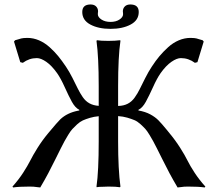

<svg xmlns="http://www.w3.org/2000/svg" viewBox="-20 -826 964 850"><path d="M524.9 -763.2Q524.9 -766.1 524.4 -770.8Q523.9 -775.4 523.9 -775.9Q523.9 -788.6 532.5 -797.4Q541 -806.2 557.1 -806.2Q594.2 -806.2 594.2 -772.9Q594.2 -736.3 558.3 -717.3Q522.5 -698.2 469.2 -698.2Q416 -698.2 380.1 -717.3Q344.2 -736.3 344.2 -772.9Q344.2 -806.2 380.9 -806.2Q397 -806.2 405.5 -797.4Q414.1 -788.6 414.1 -775.9Q414.1 -775.4 413.6 -770.8Q413.1 -766.1 413.1 -763.2Q413.1 -750 429.2 -739.5Q445.3 -729 469.2 -729Q493.2 -729 509 -739.5Q524.9 -750 524.9 -763.2ZM249 -168.9Q243.2 -157.7 226.1 -122.8Q209 -87.9 193.8 -59.3Q178.7 -30.8 158.2 3.9Q150.4 3.4 142.6 2.2Q134.8 1 128.4 0.5Q122.1 0 110.8 0Q64.5 0 38.1 3.9L35.2 0Q62 -29.8 82.3 -61Q102.5 -92.3 114 -115.2Q125.5 -138.2 146.2 -171.4Q167 -204.6 193.8 -236.8Q234.9 -286.1 247.1 -297.9Q277.8 -326.7 325.7 -335.9Q328.1 -336.4 331.1 -336.9V-339.8Q313 -348.6 298.3 -375.2Q283.7 -401.9 266.4 -440.4Q249 -479 232.9 -502Q209 -535.6 185.1 -552.2Q161.1 -568.8 143.1 -568.8Q109.4 -568.8 81.1 -547.9L69.8 -550.8L42 -642.1L46.9 -647.9Q52.7 -649.4 61.8 -652.1Q70.8 -654.8 74.2 -655.8Q77.6 -656.7 84.7 -657.5Q91.8 -658.2 101.1 -658.2Q127.4 -658.2 152.6 -647.5Q177.7 -636.7 199.5 -617.2Q221.2 -597.7 237.8 -577.4Q254.4 -557.1 272 -530.8Q286.6 -509.3 301 -480.7Q315.4 -452.1 324.7 -433.1Q334 -414.1 346.4 -396Q358.9 -377.9 376.2 -368.4Q393.6 -358.9 417 -357.4V-444.8Q417 -573.7 407.2 -645L409.2 -647.9Q425.8 -645 460 -645Q475.6 -645 488.5 -645.8Q501.5 -646.5 506.8 -647.5L512.2 -647.9L513.2 -645Q502.9 -575.2 502.9 -444.8V-356.9Q527.3 -357.4 545.4 -366.7Q563.5 -376 576.4 -394.3Q589.4 -412.6 598.6 -431.6Q607.9 -450.7 622.6 -479.7Q637.2 -508.8 651.9 -530.8Q668.9 -557.1 686 -577.4Q703.1 -597.7 724.6 -617.2Q746.1 -636.7 771.5 -647.5Q796.9 -658.2 823.2 -658.2Q832.5 -658.2 839.6 -657.5Q846.7 -656.7 850.1 -655.8Q853.5 -654.8 862.3 -652.1Q871.1 -649.4 877 -647.9L881.8 -642.1L854 -550.8L842.8 -547.9Q814.5 -568.8 780.8 -568.8Q762.7 -568.8 738.8 -552.2Q714.8 -535.6 690.9 -502Q674.8 -479 657.5 -440.4Q640.1 -401.9 625.5 -375.2Q610.8 -348.6 592.8 -339.8V-336.9Q623.5 -331.5 645.5 -319.6Q667.5 -307.6 681.6 -293.2Q695.8 -278.8 720.2 -249Q726.6 -241.2 730 -236.8Q756.8 -204.6 777.8 -171.4Q798.8 -138.2 810.1 -115.2Q821.3 -92.3 841.8 -61Q862.3 -29.8 889.2 0L886.2 3.9Q859.9 0 813 0Q801.8 0 795.4 0.5Q789.1 1 781.5 2.2Q773.9 3.4 766.1 3.9Q745.6 -30.8 730.7 -58.6Q715.8 -86.4 697.5 -123.5Q679.2 -160.6 674.8 -168.9Q663.1 -191.4 658 -201.2Q652.8 -210.9 641.8 -229Q630.9 -247.1 623 -255.6Q615.2 -264.2 601.8 -276.4Q588.4 -288.6 575 -294.2Q561.5 -299.8 543.2 -305.2Q524.9 -310.5 502.9 -312V-200.2Q502.9 -75.2 513.2 0L511.2 2.9Q494.1 0 460 0Q444.3 0 431.6 1Q418 1 413.1 2L408.2 2.9L407.2 0Q417 -67.9 417 -200.2V-311.5Q396 -309.6 377.9 -304.2Q359.9 -298.8 346.9 -293Q334 -287.1 321 -275.1Q308.1 -263.2 300.3 -254.6Q292.5 -246.1 281.7 -228.5Q271 -210.9 265.6 -200.9Q260.3 -190.9 249 -168.9Z"/></svg>

Font: Linux Biolinum
Style: Regular
Weight: 400
Designer: Philipp H. Poll
Foundry: Philipp H. Poll
Version: Version 0.6.4